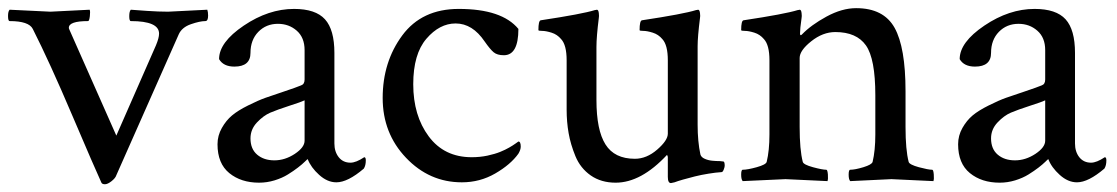

<svg xmlns="http://www.w3.org/2000/svg" viewBox="-22 -448 2780 478"><path d="M374 -364.3Q374 -395.5 303.7 -395.5Q299.8 -395.5 299.8 -407.7Q299.8 -419.9 303.7 -423.8Q314.5 -422.9 343.8 -420.9Q373 -418.9 396.5 -418.9L494.1 -423.8Q496.1 -418 496.1 -409.2Q496.1 -395.5 489.3 -395.5Q475.6 -395.5 453.1 -387.7Q430.7 -379.9 422.9 -362.3L267.6 -11.7Q265.6 -4.9 255.9 2.9Q246.1 10.7 239.3 10.7Q232.4 10.7 230.5 6.8Q213.9 -29.3 157.7 -161.1Q101.6 -293 59.6 -376Q49.8 -395.5 2 -395.5Q-2 -395.5 -2 -408.2Q-2 -419.9 2 -423.8Q102.5 -418.9 103.5 -418.9L201.2 -423.8Q203.1 -419.9 201.7 -407.7Q200.2 -395.5 197.3 -395.5Q149.4 -395.5 149.4 -378.9Q149.4 -377 150.4 -375L267.6 -110.4L366.2 -335Q374 -353.5 374 -364.3Z M736.3 -97.7V-198.2Q728.5 -194.3 698.2 -184.6Q668 -174.8 650.9 -167.5Q633.8 -160.2 617.7 -143.1Q601.6 -126 601.6 -103.5Q601.6 -77.1 618.2 -63Q634.8 -48.8 661.1 -48.8Q687.5 -48.8 711.9 -64.9Q736.3 -81.1 736.3 -97.7ZM710 -425.8Q763.7 -425.8 787.1 -399.9Q810.5 -374 810.5 -316.4V-90.8Q810.5 -70.3 821.3 -56.6Q832 -43 850.6 -43Q864.3 -43 884.8 -56.6Q888.7 -56.6 888.7 -48.8Q888.7 -36.1 883.8 -28.3Q843.8 5.9 815.4 5.9Q793 5.9 772.5 -12.7Q752 -31.2 744.1 -51.8Q743.2 -51.8 736.8 -45.4Q730.5 -39.1 719.7 -30.8Q709 -22.5 694.8 -13.7Q680.7 -4.9 661.6 1Q642.6 6.8 623 6.8Q578.1 6.8 548.8 -17.1Q519.5 -41 519.5 -88.9Q519.5 -110.4 530.3 -129.4Q541 -148.4 555.7 -160.6Q570.3 -172.9 595.7 -185.5Q621.1 -198.2 639.2 -204.6Q657.2 -210.9 686.5 -220.7Q715.8 -230.5 727.5 -235.4Q736.3 -238.3 736.3 -250V-323.2Q736.3 -354.5 716.8 -371.6Q697.3 -388.7 669.9 -388.7Q640.6 -388.7 621.1 -368.7Q601.6 -348.6 601.6 -316.4Q601.6 -282.2 561.5 -282.2Q534.2 -282.2 523.4 -300.8Q523.4 -342.8 585 -384.3Q646.5 -425.8 710 -425.8Z M1120.1 -425.8Q1227.5 -425.8 1268.6 -376Q1268.6 -310.5 1232.4 -310.5Q1215.8 -310.5 1207 -317.9Q1198.2 -325.2 1184.6 -344.7Q1154.3 -389.6 1112.3 -389.6Q1072.3 -389.6 1039.6 -351.6Q1006.8 -313.5 1006.8 -238.3Q1006.8 -160.2 1045.4 -108.4Q1084 -56.6 1152.3 -56.6Q1172.9 -56.6 1191.4 -60.5Q1210 -64.5 1223.1 -69.8Q1236.3 -75.2 1245.6 -80.6Q1254.9 -85.9 1261.7 -90.8L1268.6 -95.7Q1274.4 -95.7 1274.4 -83Q1274.4 -75.2 1268.6 -65.4Q1249 -38.1 1210.9 -16.1Q1172.9 5.9 1127.9 5.9Q1046.9 5.9 988.8 -55.2Q930.7 -116.2 930.7 -204.1Q930.7 -293.9 979.5 -359.9Q1028.3 -425.8 1120.1 -425.8Z M1714.8 -333V-137.7Q1714.8 -95.7 1721.7 -63.5Q1723.6 -56.6 1732.4 -52.7Q1741.2 -48.8 1751 -47.9Q1760.7 -46.9 1770.5 -46.9L1779.3 -45.9Q1782.2 -44.9 1782.2 -35.2Q1782.2 -32.2 1779.8 -25.9Q1777.3 -19.5 1774.4 -19.5Q1759.8 -18.6 1741.7 -15.6Q1723.6 -12.7 1708 -8.8Q1692.4 -4.9 1678.7 -1Q1665 2.9 1657.2 5.9L1648.4 7.8Q1640.6 7.8 1640.6 -7.8V-57.6L1638.7 -62.5Q1574.2 6.8 1510.7 6.8Q1474.6 6.8 1448.7 -11.2Q1422.9 -29.3 1410.6 -59.1Q1398.4 -88.9 1393.6 -116.7Q1388.7 -144.5 1388.7 -174.8V-297.9Q1388.7 -335.9 1375 -350.6Q1365.2 -362.3 1351.1 -366.7Q1336.9 -371.1 1327.6 -371.1Q1318.4 -371.1 1318.4 -373Q1318.4 -396.5 1324.2 -397.5Q1427.7 -413.1 1459 -422.9Q1460 -422.9 1461.9 -423.3Q1463.9 -423.8 1463.9 -423.8Q1467.8 -423.8 1468.8 -415.5Q1469.7 -407.2 1468.8 -403.3Q1462.9 -356.4 1462.9 -331.1V-199.2Q1462.9 -124 1485.4 -88.4Q1507.8 -52.7 1558.6 -52.7Q1587.9 -52.7 1614.3 -75.7Q1640.6 -98.6 1640.6 -115.2V-297.9Q1640.6 -335.9 1627 -350.6Q1617.2 -362.3 1603 -366.7Q1588.9 -371.1 1579.6 -371.1Q1570.3 -371.1 1570.3 -373Q1570.3 -396.5 1576.2 -397.5Q1679.7 -413.1 1710.9 -422.9Q1711.9 -422.9 1713.9 -423.3Q1715.8 -423.8 1715.8 -423.8Q1719.7 -423.8 1720.7 -415.5Q1721.7 -407.2 1720.7 -403.3Q1714.8 -356.4 1714.8 -333Z M2109.4 -427.7Q2177.7 -427.7 2205.1 -378.9Q2232.4 -330.1 2232.4 -220.7V-131.8Q2232.4 -75.2 2240.2 -44.9Q2242.2 -38.1 2265.6 -31.7Q2289.1 -25.4 2298.8 -25.4Q2301.8 -25.4 2302.7 -13.7Q2303.7 -2 2301.8 2.9Q2204.1 -2 2197.3 -2Q2195.3 -2 2094.7 2.9Q2090.8 -1 2090.8 -13.2Q2090.8 -25.4 2094.7 -25.4Q2106.4 -25.4 2127.4 -31.7Q2148.4 -38.1 2150.4 -44.9Q2157.2 -73.2 2157.2 -113.3V-210.9Q2157.2 -301.8 2133.8 -335Q2110.4 -368.2 2057.6 -368.2Q2026.4 -368.2 1997.6 -345.2Q1968.8 -322.3 1968.8 -303.7V-131.8Q1968.8 -75.2 1976.6 -44.9Q1978.5 -38.1 2002 -31.7Q2025.4 -25.4 2035.2 -25.4Q2038.1 -25.4 2039.1 -13.7Q2040 -2 2038.1 2.9Q1940.4 -2 1933.6 -2Q1927.7 -2 1827.1 2.9Q1823.2 -1 1823.2 -13.2Q1823.2 -25.4 1827.1 -25.4Q1838.9 -25.4 1861.8 -31.7Q1884.8 -38.1 1886.7 -44.9Q1893.6 -73.2 1893.6 -113.3V-297.9Q1893.6 -335.9 1879.9 -350.6Q1870.1 -362.3 1856 -366.7Q1841.8 -371.1 1832.5 -371.1Q1823.2 -371.1 1823.2 -373Q1823.2 -396.5 1829.1 -397.5Q1932.6 -413.1 1963.9 -422.9Q1964.8 -422.9 1966.8 -423.3Q1968.8 -423.8 1968.8 -423.8Q1972.7 -423.8 1973.6 -415.5Q1974.6 -407.2 1973.6 -403.3Q1969.7 -376 1969.7 -364.3Q1969.7 -360.4 1971.7 -360.4Q1972.7 -360.4 1974.6 -362.3Q1997.1 -385.7 2035.6 -406.7Q2074.2 -427.7 2109.4 -427.7Z M2580.1 -97.7V-198.2Q2572.3 -194.3 2542 -184.6Q2511.7 -174.8 2494.6 -167.5Q2477.5 -160.2 2461.4 -143.1Q2445.3 -126 2445.3 -103.5Q2445.3 -77.1 2461.9 -63Q2478.5 -48.8 2504.9 -48.8Q2531.2 -48.8 2555.7 -64.9Q2580.1 -81.1 2580.1 -97.7ZM2553.7 -425.8Q2607.4 -425.8 2630.9 -399.9Q2654.3 -374 2654.3 -316.4V-90.8Q2654.3 -70.3 2665 -56.6Q2675.8 -43 2694.3 -43Q2708 -43 2728.5 -56.6Q2732.4 -56.6 2732.4 -48.8Q2732.4 -36.1 2727.5 -28.3Q2687.5 5.9 2659.2 5.9Q2636.7 5.9 2616.2 -12.7Q2595.7 -31.2 2587.9 -51.8Q2586.9 -51.8 2580.6 -45.4Q2574.2 -39.1 2563.5 -30.8Q2552.7 -22.5 2538.6 -13.7Q2524.4 -4.9 2505.4 1Q2486.3 6.8 2466.8 6.8Q2421.9 6.8 2392.6 -17.1Q2363.3 -41 2363.3 -88.9Q2363.3 -110.4 2374 -129.4Q2384.8 -148.4 2399.4 -160.6Q2414.1 -172.9 2439.5 -185.5Q2464.8 -198.2 2482.9 -204.6Q2501 -210.9 2530.3 -220.7Q2559.6 -230.5 2571.3 -235.4Q2580.1 -238.3 2580.1 -250V-323.2Q2580.1 -354.5 2560.5 -371.6Q2541 -388.7 2513.7 -388.7Q2484.4 -388.7 2464.8 -368.7Q2445.3 -348.6 2445.3 -316.4Q2445.3 -282.2 2405.3 -282.2Q2377.9 -282.2 2367.2 -300.8Q2367.2 -342.8 2428.7 -384.3Q2490.2 -425.8 2553.7 -425.8Z"/></svg>

Font: Crimson Text
Style: Roman
Weight: 400
Version: Version 0.13